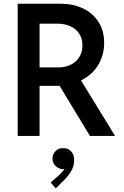

<svg xmlns="http://www.w3.org/2000/svg" viewBox="-20 -740 677 1045"><path d="M76.2 -719.7H310.5Q377.9 -719.7 431.6 -694.3Q485.4 -668.9 516.1 -620.8Q546.9 -572.8 546.9 -506.8Q546.9 -439.9 513.9 -385.7Q481 -331.5 420.9 -302.2L606.4 0H469.7L304.2 -272.9Q297.9 -272.5 284.2 -272.5H195.3V0H76.2ZM296.9 -373Q335.9 -373 365.7 -387.9Q395.5 -402.8 412.1 -429.9Q428.7 -457 428.7 -493.2Q428.7 -529.8 411.4 -556.4Q394 -583 363 -597.2Q332 -611.3 291 -611.3H195.3V-373ZM255.9 252.9 298.8 215.8Q320.8 195.8 330.1 180.2Q328.1 180.7 323.2 180.7Q309.6 180.7 296.1 173.3Q282.7 166 274.2 152.8Q265.6 139.6 265.6 123Q266.1 97.7 283 81.5Q299.8 65.4 323.2 66.4Q349.6 65.4 366.5 83Q383.3 100.6 383.8 131.8Q383.3 165.5 366.2 193.4Q349.1 221.2 328.1 241.2L283.2 285.2Z"/></svg>

Font: Reddit Sans Chocolate SemiBold
Style: Regular
Weight: 600
Designer: Stephen Hutchings
Foundry: Reddit
Version: Version 1.011